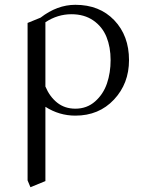

<svg xmlns="http://www.w3.org/2000/svg" viewBox="-20 -472 592 795"><path d="M94.2 274.9V-377L147.9 -398.9Q216.8 -452.1 292 -452.1Q392.1 -452.1 453.1 -388.2Q514.2 -324.2 514.2 -223.1Q514.2 -126 451.9 -59.6Q389.6 6.8 292 6.8Q225.1 6.8 168 -29.8V277.8L106 303.2ZM168 -113.8Q185.5 -71.8 216.8 -46.9Q248 -22 292 -22Q339.8 -22 373.8 -52Q407.7 -82 422.9 -126.5Q438 -170.9 438 -223.1Q438 -276.9 420.9 -319.1Q403.8 -361.3 366.5 -387.2Q329.1 -413.1 275.9 -413.1Q218.3 -413.1 168 -379.9Z"/></svg>

Font: Dihjauti
Style: Regular
Weight: 400
Designer: T. Christopher White
Version: Version 3.0.0